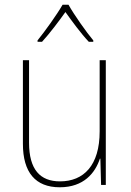

<svg xmlns="http://www.w3.org/2000/svg" viewBox="-20 -783 553 813"><path d="M270 -763H245C221 -721 170 -650 139 -612V-606H158C191 -642 230 -694 257 -732C285 -693 322 -642 356 -606H375V-612C347 -645 294 -720 270 -763ZM428 -528H402V-227C402 -82 334 -15 234 -15C150 -15 103 -65 103 -179V-528H77V-174C77 -53 130 10 233 10C335 10 383 -51 403 -111H405L408 0H428Z"/></svg>

Font: Noto Sans Ethiopic SemiCondensed Thin
Style: Regular
Weight: 100
Width: 4
Designer: Monotype Design Team
Foundry: Monotype Imaging Inc.
Version: Version 2.102